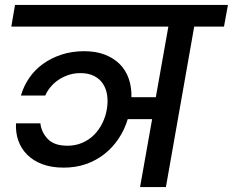

<svg xmlns="http://www.w3.org/2000/svg" viewBox="-20 -760 946 780"><path d="M41 -740H906L890 -652H769L654 0H549L598 -276H499Q486 -233 462 -197Q438 -161 404.5 -134.5Q371 -108 329.5 -93.5Q288 -79 239 -79Q189 -79 152 -93Q115 -107 90.5 -131.5Q66 -156 54.5 -188.5Q43 -221 45 -259H144Q148 -223 174 -195.5Q200 -168 254 -168Q287 -168 314.5 -180Q342 -192 362 -212Q382 -232 395.5 -259Q409 -286 414 -316Q419 -345 415.5 -371.5Q412 -398 399 -418.5Q386 -439 363 -451Q340 -463 307 -463Q280 -463 257 -455Q234 -447 216 -434.5Q198 -422 184.5 -405.5Q171 -389 164 -372H65Q76 -410 98.5 -443Q121 -476 154 -500Q187 -524 229.5 -538Q272 -552 322 -552Q370 -552 406 -538Q442 -524 466.5 -499.5Q491 -475 503 -440.5Q515 -406 514 -365H613L664 -652H26Z"/></svg>

Font: SVN-Poppins Medium
Style: Italic
Weight: 500
Italic angle: -10°
Designer: Ninad Kale (Devanagari), Jonny Pinhorn (Latin)
Foundry: Indian Type Foundry
Version: Version 3.002 2017; ttfautohint (v1.8.3)